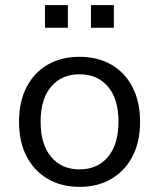

<svg xmlns="http://www.w3.org/2000/svg" viewBox="-20 -718 619 747"><path d="M290 9Q218 9 165 -22.5Q112 -54 83 -110.5Q54 -167 54 -244Q54 -322 83 -378.5Q112 -435 165 -466Q218 -497 289 -497Q361 -497 414 -466Q467 -435 496 -378Q525 -321 525 -244Q525 -167 496 -110.5Q467 -54 414 -22.5Q361 9 290 9ZM289 -59Q359 -59 400 -107.5Q441 -156 441 -245Q441 -333 400 -381Q359 -429 289 -429Q220 -429 179 -381Q138 -333 138 -245Q138 -156 179 -107.5Q220 -59 289 -59ZM334 -610V-698H423V-610ZM155 -610V-698H244V-610Z"/></svg>

Font: Nunito Sans 11pt
Style: Regular
Weight: 400
Version: Version 3.101;gftools[0.9.27]